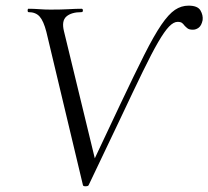

<svg xmlns="http://www.w3.org/2000/svg" viewBox="-20 -656 738 680"><path d="M273.8 0 144.2 -543.2Q134.4 -581.4 120.5 -597.2Q106.6 -613 81 -613Q77.8 -613 77.8 -619Q77.8 -625 81 -625Q99.6 -625 119.1 -623.5Q138.6 -622 158.8 -622Q198.4 -622 223.8 -623.5Q249.2 -625 268.6 -625Q273.6 -625 273.6 -619Q273.6 -613 268.6 -613Q232.8 -613 215.1 -597.5Q197.4 -582 206.6 -545.2L321.4 -72L284 -28Q355.6 -180.2 405.9 -286.5Q456.2 -392.8 490.8 -461.5Q525.4 -530.2 551.4 -568.2Q577.4 -606.2 599.7 -621.1Q622 -636 647.8 -636Q680 -636 689.9 -619.1Q699.8 -602.2 697.6 -584.6Q693.6 -565.6 684 -558.2Q674.4 -550.8 663.2 -550.8Q650.2 -550.8 644.2 -555.5Q638.2 -560.2 633.6 -565.2Q630.2 -570 625.2 -574.3Q620.2 -578.6 609 -578.6Q595 -578.6 578.9 -562.1Q562.8 -545.6 540.3 -507Q517.8 -468.4 485.6 -402.2Q453.4 -336 406.7 -236.9Q360 -137.8 294.2 -0.8Q293 3.4 283.9 3.7Q274.8 4 273.8 0Z"/></svg>

Font: Cormorant Light
Style: Italic
Weight: 300
Italic angle: -10°
Designer: Christian Thalmann (Catharsis Fonts)
Foundry: Catharsis Fonts
Version: Version 4.000